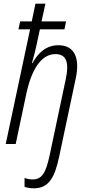

<svg xmlns="http://www.w3.org/2000/svg" viewBox="-20 -780 476 1040"><path d="M163 240C245 240 277 181 301 66L390 -354C414 -464 385 -535 296 -535C231 -535 186 -494 156 -438H153C164 -480 170 -498 181 -551L196 -621H329L338 -664H205L226 -760H172L152 -664H89L80 -621H143L11 0H65L123 -274C154 -418 211 -487 280 -487C340 -487 355 -441 337 -355L249 61C229 153 209 192 157 192C141 192 126 189 113 184V232C126 237 144 240 163 240Z"/></svg>

Font: Noto Sans Condensed Light
Style: Italic
Weight: 300
Width: 3
Italic angle: -12°
Designer: Monotype Design Team
Foundry: Monotype Imaging Inc.
Version: Version 2.013